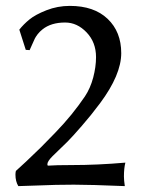

<svg xmlns="http://www.w3.org/2000/svg" viewBox="-20 -630 484 655"><path d="M202.1 -553.2Q154.3 -553.2 125 -529.8Q115.7 -522.5 108.4 -513.2Q101.6 -503.9 99.1 -499Q96.7 -494.1 89.8 -478.5Q83 -462.9 81.1 -459L67.9 -460L45.9 -528.8Q60.1 -546.9 80.3 -563.5Q100.6 -580.1 138.4 -595Q176.3 -609.9 218.3 -609.9Q300.8 -609.9 347.2 -565.7Q393.6 -521.5 393.6 -448.7Q393.6 -375 321.3 -277.8Q290 -235.8 258.8 -200.2Q227.5 -164.1 210 -146.5L159.2 -97.2Q141.6 -79.6 141.6 -69.8Q141.6 -67.4 143.1 -64.9Q170.4 -66.9 224.6 -66.9Q312.5 -66.9 407.7 -75.2Q402.8 -56.2 402.8 -27.8Q402.8 -15.6 405.8 4.9Q287.1 0 231.9 0Q199.2 0 170.2 0.7Q141.1 1.5 104.5 2.9Q67.9 4.4 42.5 4.9Q32.7 -11.2 32.7 -34.2Q32.7 -41 34.2 -46.9Q36.1 -48.3 69.3 -79.1L119.6 -127.4L168 -176.8Q198.7 -208.5 223.9 -239.5Q249 -270.5 269.5 -300.8Q288.1 -328.6 297.9 -365.2Q307.6 -401.9 307.6 -435.1Q307.6 -485.8 275.4 -519.5Q243.2 -553.2 202.1 -553.2Z"/></svg>

Font: Linux Biolinum G
Style: Regular
Weight: 400
Designer: Philipp H. Poll
Foundry: Philipp H. Poll
Version: Version 1.1.0 ; ttfautohint (v1.6)